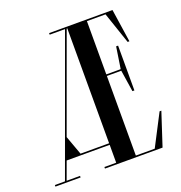

<svg xmlns="http://www.w3.org/2000/svg" viewBox="-152 -809 864 918"><g transform="rotate(-20 280.0 -350.0)"><path d="M483.1 -8H387V-413H460.2L477 -303H487V-531H477L460.2 -421H387V-692H481.7L536 -532H545L520 -700H197.5V-692H275.6L26.4 -8H-25V0H103V-8H34.9L68.1 -99H287V-8H227V0H520L575 -168H566ZM106.3 -204 284.1 -692H287V-107H141.6Z"/></g></svg>

Font: Picaflor 48 pt
Style: Regular
Weight: 400
Designer: Ariel Martín Pérez
Foundry: Tunera Type Foundry
Version: Version 1.000;hotconv 1.0.109;makeotfexe 2.5.65596